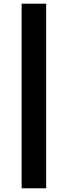

<svg xmlns="http://www.w3.org/2000/svg" viewBox="-20 -785 366 1040"><path d="M97.2 -765.1H230V234.9H97.2Z"/></svg>

Font: DavidDev Light
Style: Regular
Weight: 300
Designer: David.dev
Foundry: David.dev
Version: Version 1.001;FEAKit 1.0